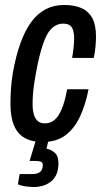

<svg xmlns="http://www.w3.org/2000/svg" viewBox="-20 -559 415 772"><path d="M151 12Q109 12 80 -4Q51 -20 36.5 -54Q22 -88 22 -141Q22 -169 24 -201Q26 -233 32 -268Q44 -335 62.5 -386Q81 -437 106 -471Q131 -505 164 -522Q197 -539 238 -539Q281 -539 309.5 -525.5Q338 -512 352 -484.5Q366 -457 366 -412Q366 -394 364 -372Q362 -350 357 -326H270Q274 -349 276 -369Q278 -389 278 -404Q278 -425 273.5 -438.5Q269 -452 259.5 -458Q250 -464 233 -464Q211 -464 192 -448.5Q173 -433 159 -398Q145 -363 132 -304Q123 -260 118.5 -230Q114 -200 112.5 -179.5Q111 -159 111 -141Q111 -117 116 -99.5Q121 -82 131.5 -72.5Q142 -63 160 -63Q183 -63 199.5 -77Q216 -91 228.5 -121Q241 -151 250 -200H336Q324 -138 301.5 -90Q279 -42 243 -15Q207 12 151 12ZM120 193Q100 193 82.5 190.5Q65 188 52 182L59 141H109Q130 141 141 132.5Q152 124 152 105Q152 94 144 91Q136 88 121 88H99L132 -21H181L167 39Q183 41 199 54Q215 67 215 97Q215 128 204.5 147Q194 166 178 176Q162 186 146 189.5Q130 193 120 193Z"/></svg>

Font: Archivo ExtraCondensed Medium
Style: Italic
Weight: 500
Width: 2
Italic angle: -10°
Designer: Hector Gatti
Foundry: Omnibus-Type
Version: Version 2.001